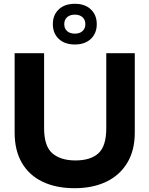

<svg xmlns="http://www.w3.org/2000/svg" viewBox="-20 -980 786 1010"><path d="M372 10Q275 10 204 -24Q133 -58 95 -123.5Q57 -189 57 -282V-700H212V-305Q212 -211 255.5 -173.5Q299 -136 377 -136Q456 -136 497.5 -173.5Q539 -211 539 -305V-700H689V-282Q689 -189 649.5 -123.5Q610 -58 539 -24Q468 10 372 10ZM374 -746Q320 -746 289 -775.5Q258 -805 258 -853Q258 -901 289 -930.5Q320 -960 374 -960Q427 -960 458 -930.5Q489 -901 489 -853Q489 -805 458 -775.5Q427 -746 374 -746ZM374 -803Q399 -803 414 -816.5Q429 -830 429 -853Q429 -876 414 -889.5Q399 -903 374 -903Q348 -903 333 -889.5Q318 -876 318 -853Q318 -830 333 -816.5Q348 -803 374 -803Z"/></svg>

Font: REM SemiBold
Style: Regular
Weight: 600
Designer: Octavio Pardo
Foundry: Ashler Design
Version: Version 1.005;gftools[0.9.28]